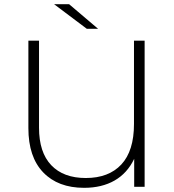

<svg xmlns="http://www.w3.org/2000/svg" viewBox="-20 -895 835 920"><path d="M673 -700H622V-301C622 -215 601.8 -150.3 561.5 -107C521.2 -63.7 464.3 -42 391 -42C319.7 -42 264.5 -62.5 225.5 -103.5C186.5 -144.5 167 -204.3 167 -283V-700H116V-281C116 -189 139.7 -118.3 187 -69C234.3 -19.7 299.7 5 383 5C439.7 5 488.3 -6.7 529 -30C569.7 -53.3 601 -88 623 -134V0H673ZM239 -875 396 -757H450L311 -875Z"/></svg>

Font: Montserrat Custom ExtraLight
Style: Regular
Weight: 300
Designer: Julieta Ulanovsky
Foundry: Julieta Ulanovsky
Version: Version 7.200